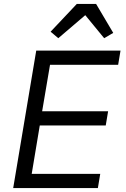

<svg xmlns="http://www.w3.org/2000/svg" viewBox="-20 -955 640 975"><path d="M47 0 164 -698H592L580 -626H234L194 -390H529L517 -318H182L141 -72H489L477 0ZM468 -935 555 -788 509 -761 413 -878 276 -761 237 -794 370 -935Z"/></svg>

Font: IBM Plex Mono
Style: Italic
Weight: 400
Italic angle: -9°
Monospace: yes
Designer: Mike Abbink, Paul van der Laan, Pieter van Rosmalen
Foundry: Bold Monday
Version: Version 2.3